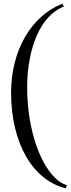

<svg xmlns="http://www.w3.org/2000/svg" viewBox="-20 -770 387 1040"><path d="M326 -735 318 -750C149 -684 40 -496 40 -268C40 3 156 206 336 250L342 233C228 199 127 -25 127 -298C127 -436 164 -668 326 -735Z"/></svg>

Font: Mazius Display
Style: Regular
Weight: 400
Designer: Alberto Casagrande & Collletttivo
Foundry: Collletttivo
Version: Version 2.000;Glyphs 3.2 (3217)